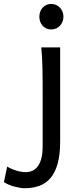

<svg xmlns="http://www.w3.org/2000/svg" viewBox="-113 -743 423 992"><path d="M90.3 -656.7Q90.3 -670.4 94.7 -682.4Q99.1 -694.3 107.2 -703.4Q115.2 -712.4 126.5 -717.5Q137.7 -722.7 151.4 -722.7Q165 -722.7 176.8 -717.5Q188.5 -712.4 196.8 -703.4Q205.1 -694.3 210 -682.4Q214.8 -670.4 214.8 -656.7Q214.8 -643.1 210 -631.1Q205.1 -619.1 196.8 -610.1Q188.5 -601.1 176.8 -595.9Q165 -590.8 151.4 -590.8Q137.7 -590.8 126.5 -595.9Q115.2 -601.1 107.2 -610.1Q99.1 -619.1 94.7 -631.1Q90.3 -643.1 90.3 -656.7ZM197.8 -12.2Q197.8 56.2 184.8 102.5Q171.9 148.9 147.9 177Q124 205.1 90.1 217.3Q56.2 229.5 14.6 229.5Q4.4 229.5 -9.5 227.3Q-23.4 225.1 -38.3 221.2Q-53.2 217.3 -67.6 211.2Q-82 205.1 -92.8 197.8L-75.7 117.2Q-67.9 123 -55.7 128.4Q-43.5 133.8 -30.3 137.9Q-17.1 142.1 -3.9 144.3Q9.3 146.5 19.5 146.5Q39.1 146.5 55.2 138.9Q71.3 131.3 83 115.2Q94.7 99.1 101.1 73.7Q107.4 48.3 107.4 12.2V-258.8Q107.4 -294.4 107.2 -329.1Q106.9 -363.8 106.2 -394.8Q105.5 -425.8 104 -452.4Q102.5 -479 100.1 -498H197.8Z"/></svg>

Font: Andika Phon
Style: Regular
Weight: 400
Designer: Victor Gaultney, Annie Olsen, Julie Remington, Don Collingsworth, Eric Hays, Becca Hirsbrunner
Foundry: SIL International
Version: Version 5.000